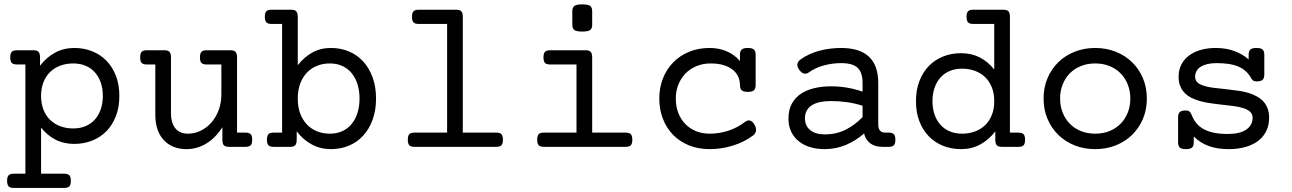

<svg xmlns="http://www.w3.org/2000/svg" viewBox="-20 -686 6036 897"><path d="M98.6 -384.8H58.6Q42 -384.8 34.9 -392.1Q27.8 -399.4 27.8 -418Q27.8 -436.5 34.9 -443.8Q42 -451.2 58.6 -451.2H136.2Q152.8 -451.2 159.9 -443.8Q167 -436.5 167 -418V-378.9Q197.3 -418.5 237.5 -440.2Q277.8 -461.9 326.7 -461.9Q372.1 -461.9 410.6 -446.5Q449.2 -431.2 477.3 -402.3Q505.4 -373.5 521.5 -332Q537.6 -290.5 537.6 -237.8Q537.6 -185.1 521.5 -143.6Q505.4 -102.1 477.3 -73.2Q449.2 -44.4 410.6 -29.1Q372.1 -13.7 326.7 -13.7Q277.8 -13.7 239.5 -33.4Q201.2 -53.2 171.9 -89.8V125.5H280.3Q296.9 125.5 304 132.8Q311 140.1 311 158.7Q311 177.2 304 184.6Q296.9 191.9 280.3 191.9H43.9Q27.3 191.9 20.3 184.6Q13.2 177.2 13.2 158.7Q13.2 140.1 20.3 132.8Q27.3 125.5 43.9 125.5H98.6ZM171.9 -237.8Q171.9 -201.7 183.1 -173.3Q194.3 -145 214.4 -125.7Q234.4 -106.4 262 -96.2Q289.6 -85.9 321.8 -85.9Q355 -85.9 380.9 -97.2Q406.7 -108.4 424.3 -128.7Q441.9 -148.9 451.2 -176.8Q460.4 -204.6 460.4 -237.8Q460.4 -271 451.2 -298.8Q441.9 -326.7 424.3 -346.9Q406.7 -367.2 380.9 -378.4Q355 -389.6 321.8 -389.6Q289.6 -389.6 262 -379.4Q234.4 -369.1 214.4 -349.9Q194.3 -330.6 183.1 -302.2Q171.9 -273.9 171.9 -237.8Z M1127.4 -66.4Q1144 -66.4 1151.1 -59.1Q1158.2 -51.8 1158.2 -33.2Q1158.2 -14.6 1151.1 -7.3Q1144 0 1127.4 0H1049.8Q1033.2 0 1026.1 -7.1Q1019 -14.2 1019 -32.7V-91.8Q986.8 -41.5 943.8 -15.4Q900.9 10.7 850.6 10.7Q816.9 10.7 790 -0.5Q763.2 -11.7 744.4 -32.2Q725.6 -52.7 715.6 -82.3Q705.6 -111.8 705.6 -148.4V-384.8H665.5Q648.9 -384.8 641.8 -392.1Q634.8 -399.4 634.8 -418Q634.8 -436.5 641.8 -443.8Q648.9 -451.2 665.5 -451.2H748Q764.6 -451.2 771.7 -443.8Q778.8 -436.5 778.8 -418V-155.8Q778.8 -134.8 783.7 -117.4Q788.6 -100.1 798.3 -87.6Q808.1 -75.2 823 -68.4Q837.9 -61.5 857.9 -61.5Q889.2 -61.5 917.5 -75.2Q945.8 -88.9 967.3 -113.3Q988.8 -137.7 1001.5 -171.4Q1014.2 -205.1 1014.2 -245.1V-384.8H944.8Q928.2 -384.8 921.1 -392.1Q914.1 -399.4 914.1 -418Q914.1 -436.5 921.1 -443.8Q928.2 -451.2 944.8 -451.2H1056.6Q1073.2 -451.2 1080.3 -443.8Q1087.4 -436.5 1087.4 -418V-66.4Z M1297.9 -574.2H1248Q1231.4 -574.2 1224.4 -581.5Q1217.3 -588.9 1217.3 -607.4Q1217.3 -626 1224.4 -633.3Q1231.4 -640.6 1248 -640.6H1340.3Q1356.9 -640.6 1364 -633.3Q1371.1 -626 1371.1 -607.4V-381.3Q1400.4 -418.9 1438.7 -440.4Q1477.1 -461.9 1525.9 -461.9Q1571.3 -461.9 1609.9 -445.8Q1648.4 -429.7 1676.5 -399.2Q1704.6 -368.7 1720.7 -324.7Q1736.8 -280.8 1736.8 -225.6Q1736.8 -170.4 1720.7 -126.5Q1704.6 -82.5 1676.5 -52Q1648.4 -21.5 1609.9 -5.4Q1571.3 10.7 1525.9 10.7Q1477.1 10.7 1436.8 -11Q1396.5 -32.7 1366.2 -72.3V-33.2Q1366.2 -14.6 1359.1 -7.3Q1352.1 0 1335.4 0H1257.8Q1241.2 0 1234.1 -7.3Q1227.1 -14.6 1227.1 -33.2Q1227.1 -51.8 1234.1 -59.1Q1241.2 -66.4 1257.8 -66.4H1297.9ZM1371.1 -225.6Q1371.1 -186.5 1382.3 -156.2Q1393.6 -126 1413.6 -104.7Q1433.6 -83.5 1461.2 -72.5Q1488.8 -61.5 1521 -61.5Q1554.2 -61.5 1580.1 -73.7Q1606 -85.9 1623.5 -107.7Q1641.1 -129.4 1650.4 -159.4Q1659.7 -189.5 1659.7 -225.6Q1659.7 -261.2 1650.4 -291.5Q1641.1 -321.8 1623.5 -343.5Q1606 -365.2 1580.1 -377.4Q1554.2 -389.6 1521 -389.6Q1488.8 -389.6 1461.2 -378.7Q1433.6 -367.7 1413.6 -346.4Q1393.6 -325.2 1382.3 -294.7Q1371.1 -264.2 1371.1 -225.6Z M2068.8 -574.2H1935.5Q1918.9 -574.2 1911.9 -581.5Q1904.8 -588.9 1904.8 -607.4Q1904.8 -626 1911.9 -633.3Q1918.9 -640.6 1935.5 -640.6H2111.3Q2127.9 -640.6 2135 -633.3Q2142.1 -626 2142.1 -607.4V-66.4H2298.8Q2315.4 -66.4 2322.5 -59.1Q2329.6 -51.8 2329.6 -33.2Q2329.6 -14.6 2322.5 -7.3Q2315.4 0 2298.8 0H1916Q1899.4 0 1892.3 -7.3Q1885.3 -14.6 1885.3 -33.2Q1885.3 -51.8 1892.3 -59.1Q1899.4 -66.4 1916 -66.4H2068.8Z M2673.3 -384.8H2549.8Q2533.2 -384.8 2526.1 -392.1Q2519 -399.4 2519 -418Q2519 -436.5 2526.1 -443.8Q2533.2 -451.2 2549.8 -451.2H2715.8Q2732.4 -451.2 2739.5 -443.8Q2746.6 -436.5 2746.6 -418V-66.4H2903.3Q2919.9 -66.4 2927 -59.1Q2934.1 -51.8 2934.1 -33.2Q2934.1 -14.6 2927 -7.3Q2919.9 0 2903.3 0H2520.5Q2503.9 0 2496.8 -7.3Q2489.7 -14.6 2489.7 -33.2Q2489.7 -51.8 2496.8 -59.1Q2503.9 -66.4 2520.5 -66.4H2673.3ZM2746.6 -570.3Q2746.6 -553.2 2737.3 -545.9Q2728 -538.6 2700.2 -538.6Q2672.4 -538.6 2663.1 -545.9Q2653.8 -553.2 2653.8 -570.3V-633.8Q2653.8 -650.9 2663.1 -658.2Q2672.4 -665.5 2700.2 -665.5Q2728 -665.5 2737.3 -658.2Q2746.6 -650.9 2746.6 -633.8Z M3437 -288.6Q3437 -310.5 3428.2 -329.1Q3419.4 -347.7 3402.1 -361.1Q3384.8 -374.5 3359.4 -382.1Q3334 -389.6 3300.3 -389.6Q3264.6 -389.6 3234.6 -377.4Q3204.6 -365.2 3183.1 -343.3Q3161.6 -321.3 3149.4 -291.3Q3137.2 -261.2 3137.2 -225.6Q3137.2 -189.9 3148.4 -159.9Q3159.7 -129.9 3180.4 -107.9Q3201.2 -85.9 3230.5 -73.7Q3259.8 -61.5 3295.4 -61.5Q3340.3 -61.5 3382.3 -75.2Q3424.3 -88.9 3459.5 -115.7Q3472.2 -125.5 3483.4 -123Q3494.6 -120.6 3504.9 -103.5Q3513.2 -90.3 3512 -76.2Q3510.7 -62 3496.6 -51.8Q3457 -22.5 3404.3 -5.9Q3351.6 10.7 3295.4 10.7Q3241.7 10.7 3198.2 -7.1Q3154.8 -24.9 3124 -56.6Q3093.3 -88.4 3076.7 -131.6Q3060.1 -174.8 3060.1 -225.6Q3060.1 -276.4 3077.1 -319.6Q3094.2 -362.8 3125.2 -394.5Q3156.2 -426.3 3199.5 -444.1Q3242.7 -461.9 3295.4 -461.9Q3339.8 -461.9 3376 -446Q3412.1 -430.2 3437 -400.9V-430.2Q3437 -447.3 3445.1 -454.6Q3453.1 -461.9 3473.6 -461.9Q3494.1 -461.9 3502.2 -454.6Q3510.3 -447.3 3510.3 -430.2V-288.6Q3510.3 -271.5 3502.2 -264.2Q3494.1 -256.8 3473.6 -256.8Q3453.1 -256.8 3445.1 -264.2Q3437 -271.5 3437 -288.6Z M4132.3 -66.4Q4148.9 -66.4 4156 -59.1Q4163.1 -51.8 4163.1 -33.2Q4163.1 -14.6 4156 -7.3Q4148.9 0 4132.3 0H4101.1Q4085.9 0 4072.3 -3.7Q4058.6 -7.3 4047.6 -15.1Q4036.6 -22.9 4028.6 -34.7Q4020.5 -46.4 4017.1 -62.5Q3978.5 -28.8 3932.1 -9Q3885.7 10.7 3831.5 10.7Q3794.9 10.7 3764.2 1.2Q3733.4 -8.3 3710.9 -26.6Q3688.5 -44.9 3676 -71.3Q3663.6 -97.7 3663.6 -131.8Q3663.6 -172.9 3679.4 -201.7Q3695.3 -230.5 3722.4 -248.3Q3749.5 -266.1 3785.4 -274.4Q3821.3 -282.7 3861.3 -282.7Q3900.9 -282.7 3938 -276.4Q3975.1 -270 4009.8 -257.8V-299.3Q4009.8 -346.7 3987.1 -368.9Q3964.4 -391.1 3909.2 -391.1Q3869.6 -391.1 3829.8 -380.6Q3790 -370.1 3759.3 -348.1Q3748 -339.8 3736.3 -342.3Q3724.6 -344.7 3713.9 -359.9Q3703.1 -375 3705.3 -387Q3707.5 -398.9 3718.8 -407.2Q3737.8 -421.4 3760.7 -431.9Q3783.7 -442.4 3808.3 -449Q3833 -455.6 3858.6 -458.7Q3884.3 -461.9 3909.2 -461.9Q3996.6 -461.9 4039.8 -420.9Q4083 -379.9 4083 -299.3V-105Q4083 -66.4 4115.2 -66.4ZM4009.8 -191.9Q3976.1 -203.1 3938 -208.5Q3899.9 -213.9 3861.8 -213.9Q3835.4 -213.9 3813.2 -209.5Q3791 -205.1 3774.9 -195.6Q3758.8 -186 3749.8 -170.7Q3740.7 -155.3 3740.7 -133.3Q3740.7 -97.7 3765.4 -77.9Q3790 -58.1 3834.5 -58.1Q3886.7 -58.1 3930.2 -79.8Q3973.6 -101.6 4009.8 -138.7Z M4738.3 -66.4Q4754.9 -66.4 4762 -59.1Q4769 -51.8 4769 -33.2Q4769 -14.6 4762 -7.3Q4754.9 0 4738.3 0H4660.6Q4644 0 4637 -7.3Q4629.9 -14.6 4629.9 -33.2V-72.3Q4599.6 -32.7 4559.3 -11Q4519 10.7 4470.2 10.7Q4424.8 10.7 4386.2 -4.6Q4347.7 -20 4319.6 -48.8Q4291.5 -77.6 4275.4 -119.1Q4259.3 -160.6 4259.3 -213.4Q4259.3 -266.1 4275.4 -307.6Q4291.5 -349.1 4319.6 -377.9Q4347.7 -406.7 4386.2 -422.1Q4424.8 -437.5 4470.2 -437.5Q4519 -437.5 4557.4 -417.7Q4595.7 -397.9 4625 -361.3V-574.2H4526.4Q4509.8 -574.2 4502.7 -581.5Q4495.6 -588.9 4495.6 -607.4Q4495.6 -626 4502.7 -633.3Q4509.8 -640.6 4526.4 -640.6H4667.5Q4684.1 -640.6 4691.2 -633.3Q4698.2 -626 4698.2 -607.4V-66.4ZM4625 -213.4Q4625 -249.5 4613.8 -277.8Q4602.5 -306.2 4582.5 -325.4Q4562.5 -344.7 4534.9 -355Q4507.3 -365.2 4475.1 -365.2Q4441.9 -365.2 4416 -354Q4390.1 -342.8 4372.6 -322.5Q4355 -302.2 4345.7 -274.4Q4336.4 -246.6 4336.4 -213.4Q4336.4 -180.2 4345.7 -152.3Q4355 -124.5 4372.6 -104.2Q4390.1 -84 4416 -72.8Q4441.9 -61.5 4475.1 -61.5Q4507.3 -61.5 4534.9 -71.8Q4562.5 -82 4582.5 -101.3Q4602.5 -120.6 4613.8 -148.9Q4625 -177.2 4625 -213.4Z M4855.5 -225.6Q4855.5 -277.3 4873.8 -320.6Q4892.1 -363.8 4924.3 -395.3Q4956.5 -426.8 5000.7 -444.3Q5044.9 -461.9 5096.7 -461.9Q5148.4 -461.9 5192.6 -444.3Q5236.8 -426.8 5269 -395.3Q5301.3 -363.8 5319.6 -320.6Q5337.9 -277.3 5337.9 -225.6Q5337.9 -173.8 5319.6 -130.6Q5301.3 -87.4 5269 -55.9Q5236.8 -24.4 5192.6 -6.8Q5148.4 10.7 5096.7 10.7Q5044.9 10.7 5000.7 -6.8Q4956.5 -24.4 4924.3 -55.9Q4892.1 -87.4 4873.8 -130.6Q4855.5 -173.8 4855.5 -225.6ZM4932.6 -225.6Q4932.6 -189.9 4944.6 -159.9Q4956.5 -129.9 4978 -107.9Q4999.5 -85.9 5029.8 -73.7Q5060.1 -61.5 5096.7 -61.5Q5133.3 -61.5 5163.6 -73.7Q5193.8 -85.9 5215.3 -107.9Q5236.8 -129.9 5248.8 -159.9Q5260.7 -189.9 5260.7 -225.6Q5260.7 -261.2 5248.8 -291.3Q5236.8 -321.3 5215.3 -343.3Q5193.8 -365.2 5163.6 -377.4Q5133.3 -389.6 5096.7 -389.6Q5060.1 -389.6 5029.8 -377.4Q4999.5 -365.2 4978 -343.3Q4956.5 -321.3 4944.6 -291.3Q4932.6 -261.2 4932.6 -225.6Z M5557.1 -21Q5557.1 -3.9 5549.1 3.4Q5541 10.7 5520.5 10.7Q5500 10.7 5491.9 3.4Q5483.9 -3.9 5483.9 -21V-138.2Q5483.9 -155.3 5491.9 -162.6Q5500 -169.9 5520.5 -169.9Q5531.2 -169.9 5537.1 -165Q5543 -160.2 5546.9 -149.9Q5564.9 -102.5 5606 -81.3Q5647 -60.1 5714.8 -60.1Q5773.4 -60.1 5802.7 -80.8Q5832 -101.6 5832 -135.3Q5832 -152.8 5820.8 -163.3Q5809.6 -173.8 5790.5 -180.2Q5769 -187.5 5740.7 -190.9Q5712.4 -194.3 5681.2 -197.8Q5649.9 -201.2 5618.9 -206.5Q5587.9 -211.9 5561.5 -222.2Q5544.9 -228.5 5531.2 -237.8Q5517.6 -247.1 5507.6 -259.8Q5497.6 -272.5 5491.9 -289.1Q5486.3 -305.7 5486.3 -327.1Q5486.3 -359.9 5499.5 -385Q5512.7 -410.2 5535.9 -427.2Q5559.1 -444.3 5590.6 -453.1Q5622.1 -461.9 5659.2 -461.9Q5708 -461.9 5746.8 -447.5Q5785.6 -433.1 5813.5 -408.2V-430.2Q5813.5 -447.3 5821.5 -454.6Q5829.6 -461.9 5850.1 -461.9Q5870.6 -461.9 5878.7 -454.6Q5886.7 -447.3 5886.7 -430.2V-337.4Q5886.7 -320.3 5878.7 -313Q5870.6 -305.7 5850.1 -305.7Q5833.5 -305.7 5826.7 -318.4Q5815.4 -339.4 5799.6 -353.5Q5783.7 -367.7 5762.9 -376Q5742.2 -384.3 5717.3 -387.7Q5692.4 -391.1 5664.1 -391.1Q5616.7 -391.1 5590.1 -374.5Q5563.5 -357.9 5563.5 -327.1Q5563.5 -311 5574 -301.3Q5584.5 -291.5 5603 -285.6Q5623.5 -278.8 5650.9 -275.6Q5678.2 -272.5 5708.5 -269.3Q5738.8 -266.1 5769.5 -261.5Q5800.3 -256.8 5826.7 -247.1Q5844.7 -240.2 5859.9 -230.7Q5875 -221.2 5886 -207.8Q5897 -194.3 5903.1 -176.5Q5909.2 -158.7 5909.2 -135.3Q5909.2 -102.5 5896.7 -75.7Q5884.3 -48.8 5860.1 -29.5Q5835.9 -10.3 5800.5 0.2Q5765.1 10.7 5719.7 10.7Q5666.5 10.7 5626.7 -3.9Q5586.9 -18.6 5557.1 -48.3Z"/></svg>

Font: Courier Prime
Style: Regular
Weight: 400
Designer: Alan Dague-Greene
Foundry: Quote-Unquote Apps
Version: Version 1.203